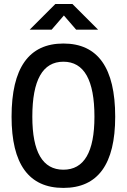

<svg xmlns="http://www.w3.org/2000/svg" viewBox="-20 -918 626 948"><path d="M293 9.8Q37.1 9.8 37.1 -341.8Q37.1 -703.1 293 -703.1Q548.8 -703.1 548.8 -341.8Q548.8 9.8 293 9.8ZM293 -80.1Q446.3 -80.1 446.3 -341.8Q446.3 -613.3 293 -613.3Q139.6 -613.3 139.6 -341.8Q139.6 -80.1 293 -80.1ZM126.5 -771.5 253.4 -898.4H337.4L464.4 -771.5H356L269.5 -871.6H321.3L234.9 -771.5Z"/></svg>

Font: Cascadia Mono
Style: Regular
Weight: 400
Monospace: yes
Designer: Aaron Bell
Foundry: Saja Typeworks
Version: Version 2102.003